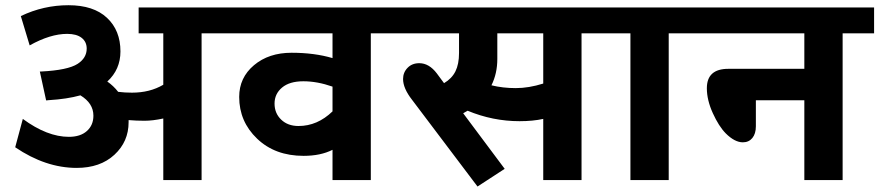

<svg xmlns="http://www.w3.org/2000/svg" viewBox="-20 -680 3321 725"><path d="M596.6 0V-232.6Q556.6 -224 525.8 -224Q494.9 -224 465.6 -226.5V-218.4Q465.6 -145.1 412 -95.6Q358.4 -46 269.5 -46Q152.2 -46 37.4 -123.9L66.2 -231Q158.2 -163.3 240.1 -163.3Q283.6 -163.3 308.1 -185.3Q332.7 -207.3 332.7 -243.2Q332.7 -290.2 283.6 -320Q233.1 -305.9 164.3 -301.8L154.2 -300.8L130.4 -410H136Q236.1 -415.1 273 -438.8Q307.4 -461.1 307.4 -496.5Q307.4 -522.2 288.2 -537.2Q269 -552.1 233.6 -552.1Q169.9 -552.1 92 -508.6L58.6 -619.3Q144.1 -660.3 238.6 -660.3Q333.2 -660.3 384 -612.7Q434.8 -565.2 434.8 -485.8Q434.8 -417.6 385.2 -372.1Q408.5 -355.9 426.2 -333.2Q451.5 -330.1 478.3 -330.1Q546 -330.1 596.6 -360V-554.1H503.5V-651.7H860V-554.1H741.2V0Z M1107.2 -204.2Q1178.5 -204.2 1235.6 -259.4V-352.9Q1178 -373.1 1125.6 -373.1Q1073.3 -373.1 1045 -349.3Q1016.7 -325.6 1016.7 -288.9Q1016.7 -252.3 1041.7 -228.3Q1066.7 -204.2 1107.2 -204.2ZM1235.6 0V-114.3Q1190.6 -91.5 1126.4 -91.5Q1018.7 -91.5 951 -156.2Q883.2 -220.9 883.2 -314Q883.2 -386.8 939.1 -433.8Q994.9 -480.8 1081.1 -480.8Q1167.3 -480.8 1235.6 -460.6V-554.1H829.6V-651.7H1499V-554.1H1380.2V0Z M1502 -381.7Q1502 -406.5 1519 -423.9Q1535.9 -441.4 1563.2 -441.4Q1600.1 -441.4 1629.4 -402.9L1656.7 -366Q1686 -383.2 1699.7 -410.5Q1713.3 -437.8 1713.3 -479.8V-554.1H1468.7V-651.7H2294.7V-554.1H2175.9V0H2031.3V-231Q1991.9 -222.4 1941.9 -222.4Q1840.7 -222.4 1745.7 -261.9Q1740.1 -258.3 1729 -252.3L1885.7 -42.5L1783.1 24.3L1535.4 -303.8Q1502 -346.8 1502 -381.7ZM1835.7 -357.9Q1878.7 -347.3 1927.7 -347.3Q1976.7 -347.3 2031.3 -364.5V-554.1H1857.9V-457.5Q1857.9 -402.4 1835.7 -357.9Z M2360.5 0V-554.1H2264.4V-651.7H2623.9V-554.1H2505.1V0Z M3017.2 0V-301.3H2834.2V-203.2Q2834.2 -174.9 2820.8 -158.7Q2807.4 -142.6 2785.1 -142.6Q2754.3 -142.6 2720.4 -176.4Q2694.1 -203.2 2671.6 -252.8Q2649.1 -302.3 2649.1 -346.8Q2649.1 -420.1 2730 -420.1H3017.2V-554.1H2593.5V-651.7H3280.6V-554.1H3161.8V0Z"/></svg>

Font: Khula
Style: Bold
Weight: 700
Designer: Erin McLaughlin, Steve Matteson
Version: Version 1.000;PS 1.0;hotconv 1.0.72;makeotf.lib2.5.5900; ttf